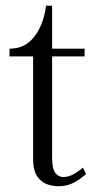

<svg xmlns="http://www.w3.org/2000/svg" viewBox="-20 -636 335 667"><path d="M181 11Q166 11 146 5Q126 -1 110.5 -21.5Q95 -42 95 -86V-440H13V-467Q52 -467 78 -487.5Q104 -508 119.5 -542Q135 -576 140 -616H161V-467H274V-440H161V-89Q161 -49 172.5 -35Q184 -21 200 -21Q220 -21 239.5 -33Q259 -45 268 -54L279 -31Q269 -23 255.5 -13Q242 -3 224 4Q206 11 181 11Z"/></svg>

Font: Frank Ruhl Libre Light
Style: Regular
Weight: 300
Designer: Yanek Iontef
Foundry: Fontef
Version: Version 6.003;gftools[0.9.30]